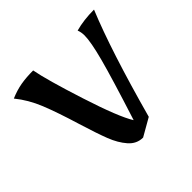

<svg xmlns="http://www.w3.org/2000/svg" viewBox="-117 -526 647 647"><g transform="rotate(-45 206.5 -202.0)"><path d="M100 -176Q76 -255 56 -304.5Q36 -354 5 -392Q33 -404 59 -408.5Q85 -413 118 -413Q128 -359 170 -228.5Q212 -98 239 -55Q288 -208 306 -276Q324 -344 324 -374Q324 -389 319 -402Q359 -413 408 -413Q351 -275 283 -27L220 9Q190 9 169 -15Q148 -39 134 -75Q120 -111 100 -176Z"/></g></svg>

Font: Mirza
Style: Regular
Weight: 400
Designer: Arabic design by Kourosh Beigpour, Latin design by Eduardo Tunni, engineering by Lasse Fister
Version: Version 1.000